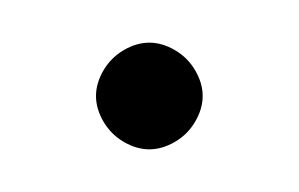

<svg xmlns="http://www.w3.org/2000/svg" viewBox="-20 -705 140 90"><path d="M25 -660Q25 -654 28.5 -648Q32 -642 38 -638.5Q44 -635 50 -635Q56 -635 62 -638.5Q68 -642 71.5 -648Q75 -654 75 -660Q75 -666 71.5 -672Q68 -678 62 -681.5Q56 -685 50 -685Q44 -685 38 -681.5Q32 -678 28.5 -672Q25 -666 25 -660Z"/></svg>

Font: Linefont ExtraLight
Style: Regular
Weight: 250
Monospace: yes
Version: Version 3.002;gftools[0.9.33]